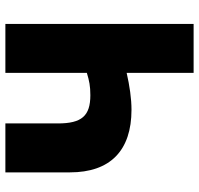

<svg xmlns="http://www.w3.org/2000/svg" viewBox="-33 -707 740 714"><g transform="rotate(90 337.0 -350.0)"><path d="M251 -700H69V0H251V-303C281 -312 300 -316 334 -316C411 -316 439 -284 439 -195V0H621V-240C621 -390 540 -469 388 -469C347 -469 299 -462 251 -451Z"/></g></svg>

Font: Fixel Display ExtraBold
Style: Regular
Weight: 800
Designer: AlfaBravo + MacPaw
Foundry: Kyrylo Tkachov, Marchela Mozhyna, Serhii Makarenko, Maria Weinstein, Zakhar Kryvoshyya
Version: Version 1.211